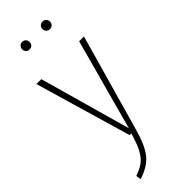

<svg xmlns="http://www.w3.org/2000/svg" viewBox="-298 -751 978 978"><g transform="rotate(-45 191.0 -262.5)"><path d="M119.1 -723.1Q131.3 -723.1 138.7 -715.3Q146 -707.5 146 -695.8Q146 -684.1 138.9 -676.5Q131.8 -668.9 119.1 -668.9Q107.9 -668.9 100.3 -676.8Q92.8 -684.6 92.8 -695.8Q92.8 -707 100.3 -715.1Q107.9 -723.1 119.1 -723.1ZM266.1 -668.9Q253.9 -668.9 246.3 -676.8Q238.8 -684.6 238.8 -695.8Q238.8 -707.5 246.6 -715.3Q254.4 -723.1 266.1 -723.1Q277.8 -723.1 285.4 -715.3Q293 -707.5 293 -695.8Q293 -684.1 285.4 -676.5Q277.8 -668.9 266.1 -668.9ZM361.8 -520 213.9 2Q189 91.8 155.5 133.8Q122.1 175.8 51.8 198.2L47.9 170.9Q80.1 159.7 100.8 146.2Q121.6 132.8 136.7 110.6Q151.9 88.4 161.1 64.9Q170.4 41.5 183.1 0H170.9L19 -520H54.2L192.9 -27.8L327.1 -520Z"/></g></svg>

Font: Fira Sans Compressed UltraLight
Style: Regular
Weight: 200
Width: 1
Designer: Carrois Corporate & Edenspiekermann AG
Foundry: Carrois Corporate GbR & Edenspiekermann AG
Version: Version 4.203;PS 004.203;hotconv 1.0.88;makeotf.lib2.5.64775